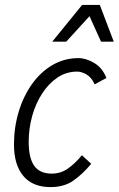

<svg xmlns="http://www.w3.org/2000/svg" viewBox="-20 -755 484 783"><path d="M37 -166Q37 -235 56 -298.5Q75 -362 110 -411.5Q145 -461 193.5 -489.5Q242 -518 300 -518Q331 -518 364.5 -498Q398 -478 414 -437L366 -411Q353 -440 332.5 -451.5Q312 -463 295 -463Q250 -463 214 -438.5Q178 -414 151.5 -373Q125 -332 111 -281Q97 -230 97 -176Q97 -111 119.5 -79Q142 -47 191 -47Q228 -47 257.5 -68Q287 -89 314 -122L352 -87Q318 -46 280 -19Q242 8 186 8Q113 8 75 -37.5Q37 -83 37 -166ZM193 -585 315 -735H387L444 -585H392L345 -689L250 -585Z"/></svg>

Font: Radio Canada Condensed Light
Style: Italic
Weight: 300
Width: 3
Italic angle: -12°
Designer: Charles Daoud, Etienne Aubert Bonn, Alexandre Saumier Demers, Jacques Le Bailly
Foundry: Radio-Canada
Version: Version 2.104; ttfautohint (v1.8.4.7-5d5b);gftools[0.9.28.de